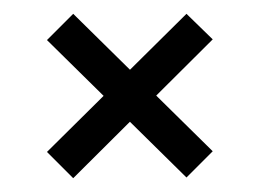

<svg xmlns="http://www.w3.org/2000/svg" viewBox="-20 -437 376 278"><path d="M86 -179 48 -217 250 -417 288 -380ZM250 -180 48 -379 86 -417 288 -218Z"/></svg>

Font: Bricolage Grotesque Condensed ExtraLight
Style: Regular
Weight: 250
Width: 3
Designer: Mathieu Triay
Foundry: Atelier Triay
Version: Version 1.000;gftools[0.9.30]